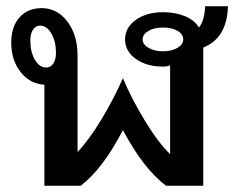

<svg xmlns="http://www.w3.org/2000/svg" viewBox="-20 -594 758 614"><path d="M709 -574Q706 -472 630 -442V0H511Q439 -54 373 -178Q309 -54 238 0H122V-323Q75 -326 45.5 -364Q16 -402 16 -458Q16 -509 42.5 -538.5Q69 -568 113 -568Q163 -568 195.5 -525Q228 -482 228 -417V-108Q266 -148 305.5 -214Q345 -280 373 -344Q401 -278 443 -208.5Q485 -139 524 -101V-385Q515 -381 501 -381Q449 -381 414.5 -405.5Q380 -430 380 -468Q380 -506 414.5 -530.5Q449 -555 501 -555Q541 -555 572 -542Q603 -529 616 -506Q634 -527 636 -574ZM128 -378Q142 -378 150.5 -391Q159 -404 159 -425Q159 -461 144.5 -486.5Q130 -512 108 -512Q94 -512 85.5 -499Q77 -486 77 -464Q77 -428 91.5 -403Q106 -378 128 -378ZM566 -468Q566 -485 547.5 -495.5Q529 -506 501 -506Q473 -506 454.5 -495Q436 -484 436 -468Q436 -452 455 -441Q474 -430 501 -430Q529 -430 547.5 -441Q566 -452 566 -468Z"/></svg>

Font: KoHo SemiBold
Style: Regular
Weight: 600
Designer: Cadson Demak & Katatrad Team
Foundry: Cadson Demak Co.,Ltd.
Version: Version 1.000; ttfautohint (v1.6)